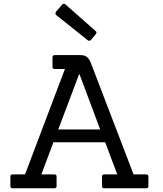

<svg xmlns="http://www.w3.org/2000/svg" viewBox="-20 -1015 881 1035"><path d="M768 0H542Q530 0 530 -12V-63Q530 -75 542 -75H612L547 -248H268L203 -75H273Q285 -75 285 -63V-12Q285 0 273 0H48Q36 0 36 -12V-63Q36 -75 48 -75H115L330 -643H276Q263 -643 263 -655V-706Q263 -718 276 -718H412Q436 -718 448.5 -708Q461 -698 470 -675L700 -75H768Q780 -75 780 -63V-12Q780 0 768 0ZM520 -317 409 -614H406L294 -317ZM471 -801Q466 -795 461 -795Q456 -795 452 -799L284 -933Q279 -937 279 -942Q279 -947 282 -952L314 -989Q319 -995 323.5 -995Q328 -995 333 -991L494 -849Q500 -845 500 -840Q500 -835 496 -830Z"/></svg>

Font: Sanchez
Style: Regular
Weight: 400
Designer: Daniel Hernández
Foundry: LatinoType
Version: Version 1.001